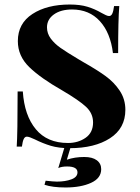

<svg xmlns="http://www.w3.org/2000/svg" viewBox="-20 -642 618 850"><path d="M429 -585Q440 -579 448.5 -575Q457 -571 463 -571Q472 -571 477 -581.5Q482 -592 485 -615H508Q503 -555 503 -407H480Q469 -497 422 -548.5Q375 -600 299 -600Q249 -600 218.5 -578Q188 -556 188 -521Q188 -494 204.5 -471.5Q221 -449 248 -430Q275 -411 327 -380L349 -367Q409 -333 447 -305.5Q485 -278 510 -240.5Q535 -203 535 -156Q535 -74 467 -30Q399 14 288 14Q240 14 205 3.5Q170 -7 134 -25Q109 -37 99 -37Q90 -37 85 -26.5Q80 -16 77 7H54Q58 -49 58 -237H81Q88 -131 138.5 -70Q189 -9 281 -9Q326 -9 359 -32Q392 -55 392 -100Q392 -140 361 -169Q330 -198 255 -242Q160 -296 109.5 -345Q59 -394 59 -460Q59 -538 123.5 -580Q188 -622 289 -622Q335 -622 367.5 -612Q400 -602 429 -585ZM276 65Q311 53 353 53Q389 53 408.5 67.5Q428 82 428 107Q428 147 383 167.5Q338 188 270 188Q213 188 177 176L182 158Q218 162 232 162Q269 162 296 152Q323 142 323 121Q323 95 277 95Q253 95 238 102L270 -5H297Z"/></svg>

Font: Playfair Display SC
Style: Bold
Weight: 700
Designer: Claus Eggers Sørensen
Foundry: Claus Eggers Sørensen
Version: Version 1.200; ttfautohint (v1.6)